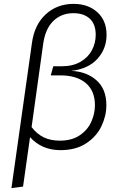

<svg xmlns="http://www.w3.org/2000/svg" viewBox="-20 -764 628 991"><path d="M145 -543Q158 -637 216.5 -690.5Q275 -744 360 -744Q435 -744 482.5 -701Q530 -658 530 -584Q530 -513 483.5 -461Q437 -409 348 -398Q426 -395 477.5 -350Q529 -305 529 -221Q529 -166 503.5 -112.5Q478 -59 424.5 -24Q371 11 292 11Q196 11 135 -56L99 199L39 207ZM470 -221Q470 -295 423 -335Q376 -375 291 -375H242L255 -422H299Q356 -422 395.5 -445Q435 -468 454.5 -505Q474 -542 474 -584Q474 -640 443 -668Q412 -696 359 -696Q297 -696 255.5 -656Q214 -616 203 -538L143 -108Q171 -72 206 -55Q241 -38 289 -38Q351 -38 392 -66Q433 -94 451.5 -136Q470 -178 470 -221Z"/></svg>

Font: Fira Sans Light
Style: Italic
Weight: 300
Italic angle: -8°
Designer: bBox Type GmbH & Carrois Corporate GbR & Edenspiekermann AG
Foundry: bBox Type GmbH & Carrois Corporate GbR & Edenspiekermann AG
Version: Version 4.301